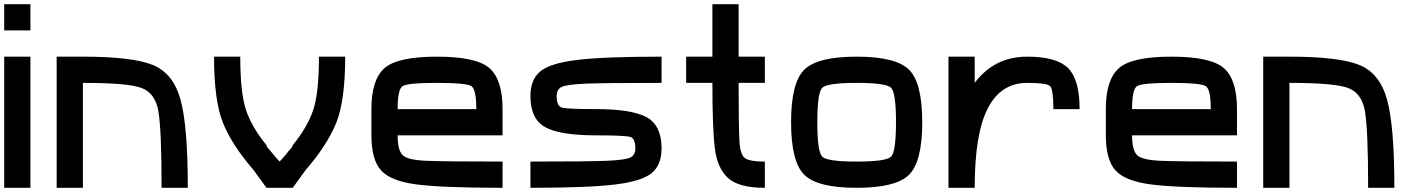

<svg xmlns="http://www.w3.org/2000/svg" viewBox="-20 -895 6790 915"><path d="M125 -875V-750H0V-875ZM125 0H0V-625H125Z M375 0H250V-625H375Q609.4 -625 707 -585.9Q804.7 -546.9 839.8 -421.9Q875 -296.9 875 0H750Q750 -281.2 734.4 -367.2Q718.8 -453.1 652.3 -476.6Q585.9 -500 375 -500Z M1250 0Q1226.6 -31.2 1187.5 -85.9Q1085.9 -203.1 1043 -308.6Q1000 -414.1 1000 -625H1125Q1125 -453.1 1152.3 -371.1Q1179.7 -289.1 1250 -203.1Q1250 -195.3 1265.6 -179.7Q1265.6 -179.7 1265.6 -179.7Q1296.9 -140.6 1312.5 -125Q1328.1 -140.6 1359.4 -179.7Q1359.4 -179.7 1359.4 -179.7Q1375 -195.3 1375 -203.1Q1445.3 -289.1 1472.7 -371.1Q1500 -453.1 1500 -625H1625Q1625 -414.1 1582 -308.6Q1539.1 -203.1 1437.5 -85.9Q1398.4 -31.2 1375 0Z M2250 -375Q2250 -468.8 2226.6 -484.4Q2203.1 -500 2062.5 -500Q1921.9 -500 1898.4 -484.4Q1875 -468.8 1875 -375ZM1750 -250V-375Q1750 -515.6 1812.5 -570.3Q1875 -625 2062.5 -625Q2250 -625 2312.5 -570.3Q2375 -515.6 2375 -375V-250H1875Q1875 -179.7 1898.4 -156.2Q1921.9 -132.8 2007.8 -128.9Q2093.8 -125 2375 -125V0Q2093.8 0 1968.8 -15.6Q1843.8 -31.2 1796.9 -82Q1750 -132.8 1750 -250Z M2507.8 -125Q2789.1 -125 2875 -128.9Q2960.9 -132.8 2984.4 -144.5Q3007.8 -156.2 3007.8 -187.5Q3007.8 -234.4 2984.4 -242.2Q2960.9 -250 2820.3 -250Q2648.4 -250 2578.1 -289.1Q2507.8 -328.1 2507.8 -437.5Q2507.8 -515.6 2554.7 -554.7Q2601.6 -593.8 2730.5 -609.4Q2859.4 -625 3132.8 -625V-500Q2851.6 -500 2765.6 -496.1Q2679.7 -492.2 2656.2 -480.5Q2632.8 -468.8 2632.8 -437.5Q2632.8 -390.6 2656.2 -382.8Q2679.7 -375 2820.3 -375Q2992.2 -375 3062.5 -335.9Q3132.8 -296.9 3132.8 -187.5Q3132.8 -109.4 3085.9 -70.3Q3039.1 -31.2 2910.2 -15.6Q2781.2 0 2507.8 0Z M3375 -500H3250V-625H3375V-875H3500V-625H3625V-500H3500Q3500 -289.1 3503.9 -222.7Q3507.8 -156.2 3531.2 -140.6Q3554.7 -125 3625 -125V0Q3500 0 3449.2 -46.9Q3398.4 -93.8 3386.7 -187.5Q3375 -281.2 3375 -500Z M4250 -312.5Q4250 -453.1 4226.6 -476.6Q4203.1 -500 4062.5 -500Q3921.9 -500 3898.4 -476.6Q3875 -453.1 3875 -312.5Q3875 -171.9 3898.4 -148.4Q3921.9 -125 4062.5 -125Q4203.1 -125 4226.6 -148.4Q4250 -171.9 4250 -312.5ZM4375 -312.5Q4375 -125 4312.5 -62.5Q4250 0 4062.5 0Q3875 0 3812.5 -62.5Q3750 -125 3750 -312.5Q3750 -500 3812.5 -562.5Q3875 -625 4062.5 -625Q4250 -625 4312.5 -562.5Q4375 -500 4375 -312.5Z M4875 -625Q5015.6 -625 5070.3 -570.3Q5125 -515.6 5125 -375H5000Q5000 -468.8 4984.4 -484.4Q4968.8 -500 4875 -500Q4750 -500 4687.5 -378.9Q4625 -257.8 4625 0H4500V-625H4625V-500Q4671.9 -562.5 4734.4 -593.8Q4796.9 -625 4875 -625Z M5750 -375Q5750 -468.8 5726.6 -484.4Q5703.1 -500 5562.5 -500Q5421.9 -500 5398.4 -484.4Q5375 -468.8 5375 -375ZM5250 -250V-375Q5250 -515.6 5312.5 -570.3Q5375 -625 5562.5 -625Q5750 -625 5812.5 -570.3Q5875 -515.6 5875 -375V-250H5375Q5375 -179.7 5398.4 -156.2Q5421.9 -132.8 5507.8 -128.9Q5593.8 -125 5875 -125V0Q5593.8 0 5468.8 -15.6Q5343.8 -31.2 5296.9 -82Q5250 -132.8 5250 -250Z M6125 0H6000V-625H6125Q6359.4 -625 6457 -585.9Q6554.7 -546.9 6589.8 -421.9Q6625 -296.9 6625 0H6500Q6500 -281.2 6484.4 -367.2Q6468.8 -453.1 6402.3 -476.6Q6335.9 -500 6125 -500Z"/></svg>

Font: CraftyPE
Style: Regular
Weight: 400
Designer: Erek Butcher
Foundry: Haunted Coop
Version: Version 0.018;April 4, 2024;FontCreator 15.0.0.2962 64-bit